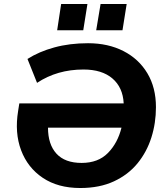

<svg xmlns="http://www.w3.org/2000/svg" viewBox="-20 -933 836 964"><path d="M383 11Q271 11 195 -40Q119 -91 86 -178.5Q53 -266 71 -376L77 -414H601Q597 -494 544.5 -539Q492 -584 399 -584Q267 -584 166 -517L118 -637Q176 -674 253 -695Q330 -716 422 -716Q523 -716 600 -676.5Q677 -637 720 -565Q763 -493 763 -395Q763 -315 740 -242.5Q717 -170 670.5 -113Q624 -56 552 -22.5Q480 11 383 11ZM390 -115Q473 -115 522 -165Q571 -215 590 -292H221Q221 -208 263.5 -161.5Q306 -115 390 -115ZM463 -781 485 -913H616L595 -781ZM267 -781 287 -913H419L398 -781Z"/></svg>

Font: Nunito Sans ExtraBold
Style: Italic
Weight: 800
Italic angle: -9°
Designer: Vernon Adams
Foundry: Vernon Adams
Version: Version 3.006; ttfautohint (v1.8.3)